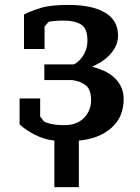

<svg xmlns="http://www.w3.org/2000/svg" viewBox="-20 -560 572 784"><path d="M244 -49Q270 -49 290 -57Q310 -65 323.5 -79Q337 -93 344.5 -111.5Q352 -130 352 -149Q352 -194 331 -211Q310 -228 275 -233H161V-297H281Q287 -299 297 -307Q307 -315 316 -327.5Q325 -340 331 -356.5Q337 -373 337 -395Q337 -444 311 -460Q285 -476 240 -476Q216 -476 198.5 -474Q181 -472 179 -471L162 -452V-360H78V-501Q106 -515 146 -527.5Q186 -540 259 -540Q356 -540 409 -508.5Q462 -477 462 -415Q462 -389 450.5 -367.5Q439 -346 420.5 -328.5Q402 -311 378.5 -299Q355 -287 357 -287Q362 -287 390.5 -276.5Q419 -266 440 -249Q461 -232 473 -208.5Q485 -185 485 -156Q485 -81 434 -37Q383 7 302 14V204H202V14Q162 10 124 -9Q86 -28 60 -52V-158H144V-84L160 -64Q168 -59 188 -54Q208 -49 244 -49Z"/></svg>

Font: PT Serif Caption
Style: Semibold
Weight: 600
Designer: A.Korolkova, O.Umpeleva, V.Yefimov
Foundry: ParaType Ltd
Version: Version 1.00;May 2, 2020;FontCreator 12.0.0.2544 64-bit